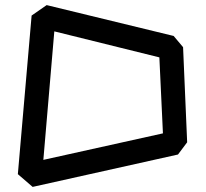

<svg xmlns="http://www.w3.org/2000/svg" viewBox="-20 -736 809 753"><path d="M50 -53 104 -675 163 -716 661 -595 698 -551 714 -178 678 -130 108 -3ZM150 -109 619 -213 605 -511 193 -613Z"/></svg>

Font: ZCOOL KuaiLe
Style: Regular
Weight: 400
Designer: Lui Bingke
Foundry: ZCOOL
Version: Version 2.000